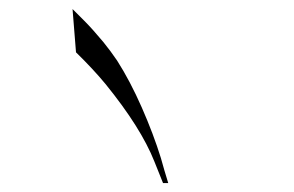

<svg xmlns="http://www.w3.org/2000/svg" viewBox="-20 -452 662 433"><path d="M342.8 -95.7Q350.6 -67.4 359.4 -39.1H347.7Q347.7 -39.1 328.1 -87.9Q297.9 -164.1 217.8 -262.7Q190.4 -295.9 151.4 -334L143.6 -431.6L169.9 -405.3Q188.5 -386.7 212.9 -357.4Q229.5 -336.9 244.1 -315.4Q273.4 -269.5 299.8 -209.5Q326.2 -149.4 342.8 -95.7Z"/></svg>

Font: Thabit-Oblique
Style: Oblique
Weight: 500
Designer: Regenerated by Nadim Shaikli
Foundry: MAK Alagha
Version: 0.01